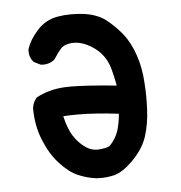

<svg xmlns="http://www.w3.org/2000/svg" viewBox="-44 -580 588 623"><g transform="rotate(-5 250.0 -269.0)"><path d="M60.5 -245.1V-245.6Q63 -264.2 74.2 -277.3L75.2 -278.8Q117.2 -301.8 168.9 -304.2Q177.2 -304.7 187.5 -304.7Q238.3 -304.7 337.4 -294.9Q332 -325.7 324.2 -353Q308.1 -408.2 252.4 -435.1Q230.5 -445.3 210.4 -445.3Q205.6 -445.3 200.7 -444.8Q179.7 -442.4 168.9 -431.6Q158.7 -420.4 142.6 -396Q132.3 -388.2 123 -385.7Q113.8 -383.3 107.9 -383.3Q102.1 -383.3 97.7 -383.8L75.2 -395L74.2 -396.5Q62 -410.2 62 -430.7Q62 -437 63 -439Q71.3 -465.8 97.7 -496.1Q125 -526.9 164.6 -534.2Q187 -538.1 208 -538.1Q229 -538.1 247.6 -536.1Q293 -530.8 322.8 -508.3Q351.1 -485.8 374 -457.5Q396.5 -428.7 410.6 -387.5Q424.8 -346.2 427.7 -298.8Q429.7 -271 429.7 -248.3Q429.7 -225.6 428.7 -208Q426.8 -163.6 414.6 -124Q401.9 -83 364.7 -45.9Q332 -13.2 304.2 -5.9Q282.2 -0.5 258.8 -0.5Q250 -0.5 245.1 -1Q214.8 -4.9 186.5 -17.1Q157.2 -29.8 127.9 -62Q98.6 -94.2 79.6 -141.6Q60.5 -189 60.5 -245.1ZM255.4 -93.3Q257.8 -93.3 260.3 -93.3Q285.6 -95.2 296.9 -101.1Q318.4 -123 326.7 -149.9Q334 -174.8 336.4 -203.1Q260.7 -212.4 202.6 -212.4Q177.7 -212.4 155.8 -210.9Q166.5 -164.1 185.1 -139.2Q195.3 -124.5 210.9 -111.3Q232.9 -93.3 255.4 -93.3Z"/></g></svg>

Font: Bakudai
Style: Bold
Weight: 700
Version: Version 1.48